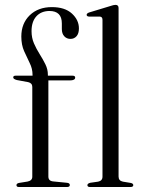

<svg xmlns="http://www.w3.org/2000/svg" viewBox="-20 -750 582 770"><path d="M174 -42Q174 -24.5 192.5 -22.5L248 -17Q260 -16 260 -8Q260 0 248.5 0H56Q46 0 46 -7.5Q46 -14.5 57 -16.5L91 -22Q109.5 -26 109.5 -41V-401.5Q109.5 -416.5 93.5 -420.5L47.5 -429Q33 -433 33 -439.5Q33 -446.5 42.5 -446.5H110.5V-450Q110.5 -474.5 99.2 -497Q88 -519.5 76.8 -544.8Q65.5 -570 65.5 -603.5Q65.5 -656 99.2 -688.8Q133 -721.5 188 -721.5Q240 -721.5 268.2 -695.8Q296.5 -670 296.5 -636Q296.5 -615.5 287 -604.8Q277.5 -594 262.5 -594Q247.5 -594 237.8 -604.5Q228 -615 228 -633.5V-656Q228 -706 178 -706Q144.5 -705.5 125.5 -684.2Q106.5 -663 106.5 -625Q106.5 -598.5 116.2 -576Q126 -553.5 139 -533Q152 -512.5 162 -492.2Q172 -472 172 -450.5V-446.5H270.5Q281.5 -446.5 281.5 -439Q281.5 -427.5 260 -427.5H174ZM455.5 -718V-42Q455.5 -25 473 -21.5L503.5 -16.5Q514.5 -14.5 514.5 -7.5Q514.5 0 503 0H341Q330.5 0 330.5 -7.5Q330.5 -14 342 -17L373.5 -21.5Q391 -25 391 -41.5V-670.5Q391 -683 380 -683.5H336.5Q327.5 -684.5 327.5 -690.5Q327.5 -696.5 337.5 -700L421.5 -725.5Q436 -730.5 443 -730.5Q455.5 -730.5 455.5 -718Z"/></svg>

Font: Fraunces 72pt Light
Style: Regular
Weight: 300
Version: Version 1.000;[0bf87f6ff]